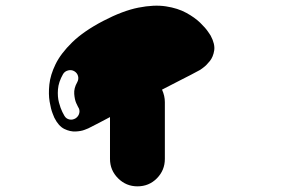

<svg xmlns="http://www.w3.org/2000/svg" viewBox="-20 -452 1040 679"><path d="M292 2Q292 2 279.5 7Q267 12 247.5 13Q228 14 207.5 4Q187 -6 172 -36Q172 -36 166 -51Q160 -66 155.5 -92.5Q151 -119 154.5 -153Q158 -187 176.5 -225Q195 -263 235.5 -302.5Q276 -342 345 -378Q414 -414 469.5 -425Q525 -436 567 -429.5Q609 -423 639 -406.5Q669 -390 688 -371.5Q707 -353 716 -339.5Q725 -326 725 -326Q741 -296 737.5 -273.5Q734 -251 722 -236Q710 -221 699 -213Q688 -205 688 -205Q657 -188 620 -169.5Q583 -151 553 -135Q563 -113 563 -91V110Q563 150 535 178.5Q507 207 466 207Q426 207 397.5 178.5Q369 150 369 110V-38Q330 -17 292 2ZM203 -190Q187 -162 185 -136Q183 -110 188.5 -89.5Q194 -69 200.5 -56Q207 -43 208 -42Q214 -32 225.5 -29.5Q237 -27 248 -34Q258 -41 260.5 -52.5Q263 -64 256 -74Q255 -75 249.5 -87.5Q244 -100 242.5 -120Q241 -140 253 -161Q259 -172 256 -183Q253 -194 243 -200Q233 -206 221 -203Q209 -200 203 -190Z"/></svg>

Font: Nikukyu
Style: Regular
Weight: 400
Version: Version 1.00